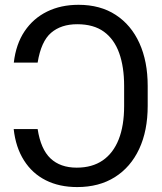

<svg xmlns="http://www.w3.org/2000/svg" viewBox="-20 -757 662 787"><path d="M36.1 -228H134.3Q147 -145.5 187 -107.7Q227.1 -69.8 294.4 -69.8Q357.9 -69.8 401.1 -99.6Q444.3 -129.4 466.6 -185.8Q488.8 -242.2 488.8 -322.3V-404.8Q488.8 -482.9 468.5 -539.6Q448.2 -596.2 406 -627Q363.8 -657.7 296.4 -657.7Q230.5 -657.7 189.5 -622.6Q148.4 -587.4 134.3 -500.5H36.6Q45.4 -576.2 80.8 -628.9Q116.2 -681.6 172.9 -709.5Q229.5 -737.3 301.8 -737.3Q391.1 -737.3 454.3 -696Q517.6 -654.8 551.5 -580.1Q585.4 -505.4 585.4 -404.8V-323.2Q585.4 -221.2 550.5 -146.5Q515.6 -71.8 450.9 -31Q386.2 9.8 296.4 9.8Q223.1 9.8 167.7 -18.1Q112.3 -45.9 78.4 -99.4Q44.4 -152.8 36.1 -228Z"/></svg>

Font: V-Inter
Style: Regular-375
Weight: 375
Designer: Rasmus Andersson
Foundry: rsms
Version: Version 4.000;git-4146feb